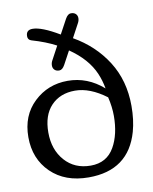

<svg xmlns="http://www.w3.org/2000/svg" viewBox="-88 -855 746 934"><g transform="rotate(-10 284.5 -388.5)"><path d="M260.7 -695.8Q174.8 -747.1 129.9 -747.1Q97.7 -747.1 97.7 -715.8Q97.7 -698.2 114.7 -692.9Q183.6 -672.9 234.4 -646L198.2 -578.6Q191.9 -567.4 191.9 -554.4Q191.9 -541.5 200.2 -533.2Q208.5 -524.9 223.6 -524.9Q238.8 -524.9 251 -546.9L286.6 -612.8Q374.5 -552.7 407.7 -474.6Q422.4 -440.4 429.7 -399.9Q351.6 -468.3 253.9 -468.3Q156.2 -468.3 87.4 -403.1Q18.6 -337.9 18.6 -231Q18.6 -124 88.4 -55.9Q158.2 12.2 274.9 12.2Q472.2 12.2 523.4 -168.9Q539.1 -224.6 539.1 -294.4Q539.1 -419.4 479 -514.4Q418.9 -609.4 315.9 -668L352.1 -735.4Q358.9 -747.6 358.9 -760Q358.9 -772.5 350.6 -780.8Q342.3 -789.1 326.9 -789.1Q311.5 -789.1 299.3 -767.1ZM434.6 -355Q446.3 -305.7 446.3 -261Q446.3 -216.3 437.5 -177.7Q428.7 -139.2 411.1 -108.4Q373.5 -42.5 294.2 -42.5Q214.8 -42.5 166.5 -97.2Q118.2 -151.9 118.2 -236.8Q118.2 -321.8 162.6 -368.4Q207 -415 280.8 -415Q354.5 -415 434.6 -355Z"/></g></svg>

Font: Corben
Style: Regular
Weight: 400
Designer: vernon adams
Foundry: vernon adams
Version: Version 1.101